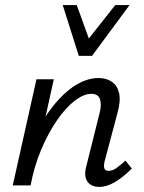

<svg xmlns="http://www.w3.org/2000/svg" viewBox="-20 -727 563 753"><path d="M369 6Q349 6 335 -3Q321 -12 316 -30Q311 -48 319 -77L371 -285Q379 -317 372 -338Q365 -359 338 -359Q308 -359 272.5 -331.5Q237 -304 203 -254.5Q169 -205 141.5 -140Q114 -75 100 0H49Q73 -99 108.5 -177Q144 -255 187 -309.5Q230 -364 276 -392.5Q322 -421 366 -421Q397 -421 418.5 -406.5Q440 -392 447 -362Q454 -332 441 -285L391 -97Q386 -78 389 -67.5Q392 -57 406 -57Q421 -57 436 -67.5Q451 -78 472 -97L497 -66Q463 -32 431 -13Q399 6 369 6ZM30 0 123 -416H191L99 0ZM289 -508 311 -554 432 -707H488L341 -508ZM289 -508 226 -707H281L336 -555L341 -508Z"/></svg>

Font: Ysabeau Infant Medium
Style: Italic
Weight: 500
Italic angle: -12°
Designer: Christian Thalmann (Catharsis Fonts)
Version: Version 2.001;gftools[0.9.30]; featfreeze: ss01,ss02,lnum